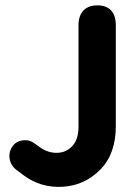

<svg xmlns="http://www.w3.org/2000/svg" viewBox="-20 -696 527 731"><path d="M28.9 -140.6Q41.9 -158.4 66.5 -161.7Q91 -165 109.5 -151.4L131 -136Q162.2 -113.4 197 -114.1Q231.7 -114.8 255.3 -140.1Q278.9 -165.3 278.9 -213.4V-600.3Q278.9 -636 297.6 -655.8Q316.4 -675.6 350.5 -675.6Q385.4 -675.6 403.1 -656.2Q420.9 -636.8 420.9 -600.3V-215Q420.9 -110.1 361.7 -50.1Q302.6 10 218.9 15.1Q135.2 20.2 69.1 -29.3L45.7 -46.7Q21 -64.3 16.7 -91.5Q12.4 -118.7 28.9 -140.6Z"/></svg>

Font: SN Pro Thin
Style: Regular
Weight: 200
Designer: Tobias Whetton
Foundry: Supernotes
Version: Version 1.003;Glyphs 3.3 (3324)